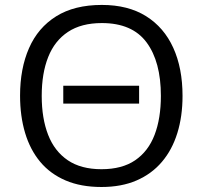

<svg xmlns="http://www.w3.org/2000/svg" viewBox="-20 -745 818 775"><path d="M541.5 -398.9V-326.7H235.4V-398.9ZM716.8 -357.9Q716.8 -275.4 695.8 -207.8Q674.8 -140.1 633.5 -91.6Q592.3 -43 531.2 -16.6Q470.2 9.8 389.6 9.8Q306.6 9.8 244.9 -16.6Q183.1 -43 142.3 -91.8Q101.6 -140.6 81.3 -208.5Q61 -276.4 61 -358.9Q61 -468.3 97.2 -550.8Q133.3 -633.3 206.8 -679.2Q280.3 -725.1 391.1 -725.1Q497.1 -725.1 569.6 -679.7Q642.1 -634.3 679.4 -552Q716.8 -469.7 716.8 -357.9ZM148.4 -357.9Q148.4 -267.1 174.3 -200.7Q200.2 -134.3 253.7 -98.1Q307.1 -62 389.6 -62Q472.7 -62 525.6 -98.1Q578.6 -134.3 604 -200.7Q629.4 -267.1 629.4 -357.9Q629.4 -496.1 571.5 -574Q513.7 -651.9 391.1 -651.9Q308.1 -651.9 254.4 -616.2Q200.7 -580.6 174.6 -514.9Q148.4 -449.2 148.4 -357.9Z"/></svg>

Font: Wonky
Style: Regular
Weight: 400
Designer: Monotype Design Team
Foundry: Monotype Imaging Inc.
Version: Version 3.000